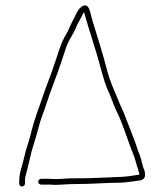

<svg xmlns="http://www.w3.org/2000/svg" viewBox="-20 -679 598 699"><path d="M71 -11V-19C71 -24 71 -29 72 -34C77 -55 82 -71 88 -98C96 -139 106 -159 117 -202C128 -247 137 -264 150 -304C166 -354 186 -401 202 -450L216 -492C223 -515 231 -531 241 -548C250 -561 256 -579 263 -593C272 -607 278 -623 286 -635L296 -600C309 -556 322 -517 335 -473C342 -447 360 -379 370 -357C381 -335 393 -298 403 -277C428 -228 444 -169 465 -118C472 -102 476 -81 482 -64C484 -56 484 -57 486 -51C487 -48 487 -46 487 -43H486C470 -40 440 -36 421 -35C408 -35 393 -34 374 -33L322 -31C305 -30 284 -30 259 -30C218 -30 210 -27 179 -27C169 -28 160 -28 153 -28H130C124 -28 119 -23 119 -17C119 -11 124 -7 130 -7H153C160 -7 169 -7 178 -6C210 -6 217 -9 259 -9C318 -9 368 -14 422 -14C442 -15 472 -20 489 -22C516 -26 509 -53 501 -71C496 -89 492 -110 484 -126C471 -168 453 -210 437 -252C427 -280 418 -294 407 -323C392 -360 384 -373 371 -419C353 -489 336 -540 316 -606C309 -628 306 -672 279 -656C261 -644 256 -623 245 -604C237 -589 231 -572 223 -558C212 -540 204 -523 196 -499L182 -457C166 -407 146 -361 130 -311C116 -270 108 -253 96 -207C86 -162 76 -144 67 -102C60 -71 50 -50 50 -19V-11C50 -5 54 0 60 0C66 0 71 -5 71 -11Z"/></svg>

Font: Electronic
Style: Thn
Weight: 100
Version: Version 1.011